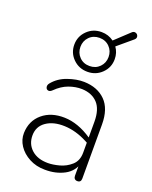

<svg xmlns="http://www.w3.org/2000/svg" viewBox="-153 -908 791 1000"><g transform="rotate(20 242.0 -408.5)"><path d="M54 -135Q56 -203 104 -243.5Q152 -284 227 -282Q302 -280 379 -228L391 -220L383 -197L368 -205Q305 -238 242.5 -240.5Q180 -243 140 -215.5Q100 -188 100 -138Q100 -90 133.5 -60Q167 -30 224 -30Q252 -30 287.5 -39.5Q323 -49 351 -74Q379 -99 379 -144V-315Q379 -384 347.5 -417.5Q316 -451 261 -453Q225 -454 188 -440.5Q151 -427 119 -395Q107 -383 96.5 -385.5Q86 -388 83.5 -399.5Q81 -411 90 -422Q120 -459 168.5 -476Q217 -493 259 -492Q333 -490 377 -446Q421 -402 421 -315V-16Q421 -5 416 0.5Q411 6 401 6Q391 6 385.5 0Q380 -6 380 -16V-97H391Q376 -41 328.5 -16Q281 9 221 8Q173 8 134.5 -12.5Q96 -33 74.5 -65.5Q53 -98 54 -135ZM143 -657Q143 -703 175.5 -735Q208 -767 255 -767Q293 -767 323 -745L401 -818Q411 -828 422 -824.5Q433 -821 436 -810Q439 -799 429 -790L347 -721Q367 -693 367 -657Q367 -611 334.5 -579Q302 -547 255 -547Q208 -547 175.5 -579Q143 -611 143 -657ZM333 -657Q333 -690 311 -712.5Q289 -735 255 -735Q221 -735 199 -712.5Q177 -690 177 -657Q177 -624 199 -601.5Q221 -579 255 -579Q289 -579 311 -601.5Q333 -624 333 -657Z"/></g></svg>

Font: SN Pro Thin
Style: Regular
Weight: 200
Designer: Tobias Whetton
Foundry: Supernotes
Version: Version 1.003;Glyphs 3.3 (3324)